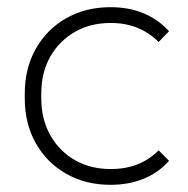

<svg xmlns="http://www.w3.org/2000/svg" viewBox="-20 -505 525 535"><path d="M288 10Q219 10 165 -20.5Q111 -51 80 -105.5Q49 -160 49 -231V-244Q49 -315 80 -369.5Q111 -424 165 -454.5Q219 -485 288 -485Q339 -485 380 -468Q421 -451 451 -418L422 -388Q396 -414 363 -427.5Q330 -441 288 -441Q232 -441 188.5 -416Q145 -391 120 -347Q95 -303 95 -244V-231Q95 -173 120 -128.5Q145 -84 188.5 -59Q232 -34 288 -34Q330 -34 363 -47Q396 -60 422 -86L451 -57Q422 -24 380.5 -7Q339 10 288 10Z"/></svg>

Font: SUSE Thin ExtraLight
Style: Regular
Weight: 250
Version: Version 1.000